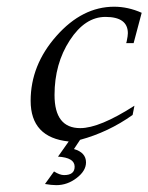

<svg xmlns="http://www.w3.org/2000/svg" viewBox="-20 -410 440 569"><path d="M378.4 -96.7 373 -69.3Q300.8 -18.1 217.3 4.4L199.2 31.7Q234.9 42 234.9 71.3Q234.9 96.2 207.3 117.4Q179.7 138.7 147 138.7Q132.8 138.7 113.3 135.3L140.1 98.1Q157.2 108.9 169.9 108.9Q201.2 108.9 201.2 84Q201.2 57.1 151.9 54.2L183.6 9.3Q70.8 -2.4 70.8 -111.3Q70.8 -217.3 147.5 -303.7Q224.1 -390.1 318.4 -390.1Q359.4 -390.1 399.9 -372.1L376 -282.2H354L355.5 -287.6Q358.9 -303.7 358.9 -311.5Q358.9 -359.9 292.5 -359.9Q231.9 -359.9 186.8 -290.5Q141.6 -221.2 141.6 -128.4Q141.6 -30.3 217.8 -30.3Q274.9 -30.3 378.4 -96.7Z"/></svg>

Font: IranNastaliq
Style: Regular
Weight: 400
Designer: Hossein Zahedi
Version: Version 1.5